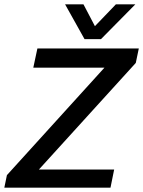

<svg xmlns="http://www.w3.org/2000/svg" viewBox="-34 -868 662 888"><path d="M357 -687 267 -848H352L405 -747L502 -848H592L433 -687ZM-14 0 -2 -58 449 -555H120L139 -644H608L594 -577L146 -84H494L477 0Z"/></svg>

Font: Kanit
Style: Italic
Weight: 400
Italic angle: -12°
Designer: Katatrad Team
Foundry: CadsonDemak
Version: Version 2.000; ttfautohint (v1.8.3)